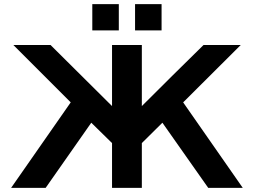

<svg xmlns="http://www.w3.org/2000/svg" viewBox="-20 -914 1255 934"><path d="M429 -766V-894H558V-766ZM637 -766V-894H766V-766ZM34 0 324 -416 45 -695H226L525 -398V-695H670V-398Q824 -552 970 -695H1151L871 -416L1161 0H993L770 -317L670 -218V0H525V-218L424 -317Q402 -286 202 0Z"/></svg>

Font: Coval
Style: Black
Weight: 1000
Foundry: Context Ltd
Version: Version 001.000